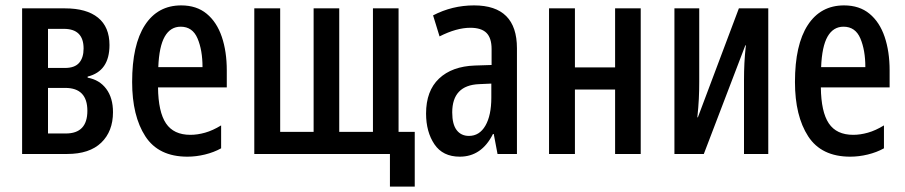

<svg xmlns="http://www.w3.org/2000/svg" viewBox="-20 -571 3356 712"><path d="M62 0V-540H221Q301 -540 343.5 -505.5Q386 -471 386 -404Q386 -307 305 -287V-283Q349 -275 374 -241.5Q399 -208 399 -155Q399 -84 355.5 -42Q312 0 229 0ZM158 -319H221Q257 -319 273.5 -338Q290 -357 290 -391Q290 -464 217 -464H158ZM158 -76H224Q304 -76 304 -160Q304 -245 222 -245H158Z M675 10Q568 10 519 -65.5Q470 -141 470 -267Q470 -405 517.5 -478Q565 -551 652 -551Q709 -551 746.5 -520Q784 -489 802.5 -434.5Q821 -380 821 -310V-247H566Q567 -156 595.5 -113.5Q624 -71 686 -71Q712 -71 740.5 -79Q769 -87 800 -106V-21Q773 -6 740 2Q707 10 675 10ZM567 -322H731Q731 -385 712.5 -428.5Q694 -472 650 -472Q612 -472 591 -435.5Q570 -399 567 -322Z M1426 121V0H923V-540H1019V-82H1143V-540H1238V-82H1363V-540H1458V-82H1518V121Z M1685 10Q1622 10 1591 -36Q1560 -82 1560 -150Q1560 -234 1608 -279.5Q1656 -325 1741 -328L1803 -330V-389Q1803 -430 1784 -449Q1765 -468 1724 -468Q1673 -468 1610 -436L1586 -514Q1657 -551 1738 -551Q1897 -551 1897 -392V0H1825L1811 -74H1808Q1766 10 1685 10ZM1719 -67Q1758 -67 1780 -105Q1802 -143 1802 -209V-261L1757 -259Q1657 -255 1657 -154Q1657 -110 1673.5 -88.5Q1690 -67 1719 -67Z M2016 0V-540H2112V-321H2261V-540H2356V0H2261V-239H2112V0Z M2481 0V-540H2573V-267Q2573 -235 2571.5 -204.5Q2570 -174 2566 -136H2568L2720 -540H2829V0H2739V-274Q2739 -306 2740.5 -337Q2742 -368 2746 -403H2744L2590 0Z M3133 10Q3026 10 2977 -65.5Q2928 -141 2928 -267Q2928 -405 2975.5 -478Q3023 -551 3110 -551Q3167 -551 3204.5 -520Q3242 -489 3260.5 -434.5Q3279 -380 3279 -310V-247H3024Q3025 -156 3053.5 -113.5Q3082 -71 3144 -71Q3170 -71 3198.5 -79Q3227 -87 3258 -106V-21Q3231 -6 3198 2Q3165 10 3133 10ZM3025 -322H3189Q3189 -385 3170.5 -428.5Q3152 -472 3108 -472Q3070 -472 3049 -435.5Q3028 -399 3025 -322Z"/></svg>

Font: Noto Sans ExtraCondensed Medium
Style: Regular
Weight: 500
Width: 2
Designer: Monotype Design Team
Foundry: Monotype Imaging Inc.
Version: Version 2.013; ttfautohint (v1.8.4.7-5d5b)